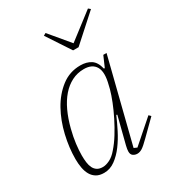

<svg xmlns="http://www.w3.org/2000/svg" viewBox="-183 -855 881 972"><g transform="rotate(-30 257.0 -369.0)"><path d="M139 12Q112 12 94.5 1.5Q77 -9 66.5 -27Q56 -45 51.5 -69.5Q47 -94 47 -121Q47 -187 63.5 -257.5Q80 -328 112.5 -386.5Q145 -445 193.5 -482.5Q242 -520 305 -520Q341 -520 366 -504Q391 -488 401 -446H406L433 -508H452L330 -23L348 -15L478 -129L489 -118L405 -35Q376 -6 361.5 3Q347 12 333 12Q319 12 308.5 4.5Q298 -3 298 -20Q298 -33 303 -53L343 -210L338 -212Q323 -177 303 -137.5Q283 -98 258.5 -65Q234 -32 204 -10Q174 12 139 12ZM148 -17Q166 -17 188.5 -28Q211 -39 232 -64Q256 -91 278 -126.5Q300 -162 319 -200Q338 -238 352.5 -274.5Q367 -311 375 -340L380 -361Q398 -429 379 -462Q360 -495 311 -495Q273 -495 240.5 -478.5Q208 -462 182 -432Q156 -402 136.5 -360Q117 -318 104 -267Q93 -224 88.5 -187Q84 -150 84 -121Q84 -99 86.5 -80Q89 -61 96 -47Q103 -33 115.5 -25Q128 -17 148 -17ZM221 -742 235 -750 332 -634 483 -750 495 -740 344 -604H312Z"/></g></svg>

Font: IBM Plex Serif ExtLt
Style: Italic
Weight: 200
Italic angle: -14°
Designer: Mike Abbink, Paul van der Laan, Pieter van Rosmalen
Foundry: Bold Monday
Version: Version 3.001